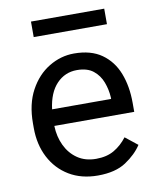

<svg xmlns="http://www.w3.org/2000/svg" viewBox="-82 -773 693 846"><g transform="rotate(-10 265.0 -349.5)"><path d="M288.1 9.8Q214.4 9.8 159.9 -22.9Q105.5 -55.7 75.4 -113.5Q45.4 -171.4 45.4 -245.6V-266.1Q45.4 -352.5 78.4 -413.3Q111.3 -474.1 164.3 -506.1Q217.3 -538.1 276.4 -538.1Q352.1 -538.1 400.1 -504.2Q448.2 -470.2 470.9 -411.9Q493.7 -353.5 493.7 -279.3V-238.8H136.2Q137.7 -190.4 156.7 -150.6Q175.8 -110.8 210.2 -87.4Q244.6 -64 293 -64Q340.8 -64 374 -83.5Q407.2 -103 432.1 -135.7L486.8 -92.3Q461.4 -53.2 414.1 -21.7Q366.7 9.8 288.1 9.8ZM276.4 -463.9Q222.7 -463.9 185.5 -424.8Q148.4 -385.7 139.2 -312.5H403.3V-319.3Q401.4 -354.5 388.9 -387.7Q376.5 -420.9 349.6 -442.4Q322.8 -463.9 276.4 -463.9ZM442.4 -709.5V-640.1H114.7V-709.5Z"/></g></svg>

Font: Vazirmatn RD UI
Style: Regular
Weight: 400
Designer: Saber Rastikerdar
Foundry: Saber Rastikerdar
Version: Version 33.003